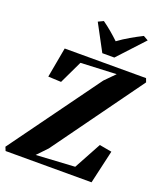

<svg xmlns="http://www.w3.org/2000/svg" viewBox="-196 -1109 1051 1224"><g transform="rotate(20 329.0 -496.5)"><path d="M-11 0 -21.5 -25.5 420.5 -635 487 -702.5 245 -691.5 170.5 -535 82.5 -539 119.5 -743H671.5L681 -717.5L242 -109.5L177.5 -42L440.5 -57.5L540.5 -241.5L624 -226.5L572 0ZM355 -797 259 -976 294.5 -993Q326 -970.5 355 -946Q384 -921.5 409 -897.5Q445 -924 486.2 -947.8Q527.5 -971.5 566.5 -991L599 -972.5L436.5 -797Z"/></g></svg>

Font: Merriweather 96pt Black
Style: Italic
Weight: 900
Italic angle: -7.8°
Version: Version 2.101